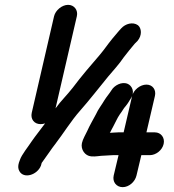

<svg xmlns="http://www.w3.org/2000/svg" viewBox="-20 -704 719 792"><path d="M261 -684C236 -684 209 -662 203 -637L111 -239C105 -213 121 -192 147 -192C153 -192 160 -193 166 -195C144 -165 128 -146 110 -120C98 -101 69 -66 62 -44L58 -33C54 -20 54 -8 60 2C78 35 134 18 149 -21L152 -32C154 -35 157 -39 162 -46C180 -70 190 -87 208 -110C239 -150 275 -208 310 -247C349 -291 389 -343 426 -388C448 -414 472 -440 490 -467C500 -481 526 -512 536 -524L547 -535C567 -558 564 -588 549 -600C528 -615 497 -606 480 -587L470 -576C463 -568 454 -557 443 -544C421 -517 413 -503 391 -477C353 -433 316 -390 280 -342C256 -311 232 -289 209 -257L297 -637C303 -662 286 -684 261 -684ZM525 -308 490 -158H467C452 -158 444 -156 433 -156C434 -157 435 -158 435 -159C439 -166 442 -174 447 -182C456 -198 463 -216 474 -232C487 -249 488 -255 499 -267C508 -278 512 -286 519 -297C539 -326 523 -351 507 -358C482 -369 451 -351 440 -332C432 -319 419 -304 411 -291C402 -275 384 -252 376 -233C364 -210 350 -187 340 -164C334 -151 321 -129 318 -114C312 -87 331 -61 356 -59C375 -57 392 -62 411 -62C424 -62 431 -64 446 -64H469L449 20C443 46 460 68 486 68C512 68 537 46 543 20L563 -64H598C623 -64 649 -84 655 -110C661 -136 644 -158 619 -158H584L619 -308C625 -333 610 -355 584 -355C558 -355 531 -333 525 -308Z"/></svg>

Font: Electronic
Style: ExBlkIt
Weight: 900
Version: Version 1.011